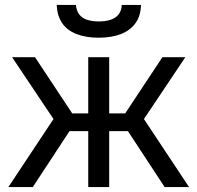

<svg xmlns="http://www.w3.org/2000/svg" viewBox="-20 -759 801 779"><path d="M14 0 197 -276 29 -527H122L273 -299H338V-527H423V-299H488L639 -527H732L564 -276L747 0H648L499 -227H423V0H338V-227H262L113 0ZM380 -606Q328 -606 290 -621Q252 -636 232 -665.5Q212 -695 210 -739H288Q290 -716 301 -701Q312 -686 332.5 -679Q353 -672 381 -672Q409 -672 429.5 -679Q450 -686 461.5 -701Q473 -716 474 -739H552Q551 -695 530 -665.5Q509 -636 471 -621Q433 -606 380 -606Z"/></svg>

Font: Onest
Style: Regular
Weight: 400
Designer: Dmitri Voloshin, Andrey Kudryavtsev
Foundry: Dmitri Voloshin, Andrey Kudryavtsev
Version: Version 1.000;gftools[0.9.33]